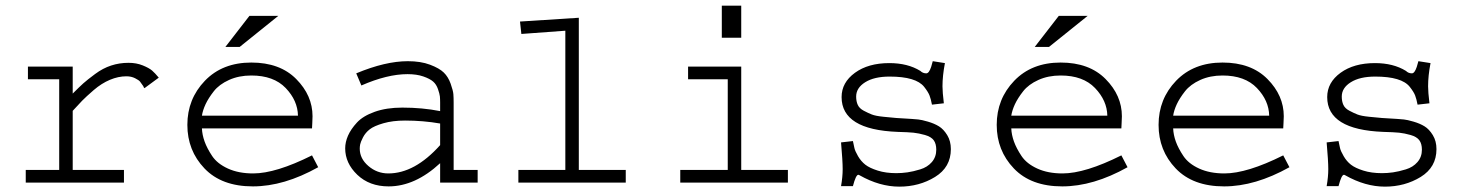

<svg xmlns="http://www.w3.org/2000/svg" viewBox="-20 -661 5313 695"><path d="M81.1 -419.9H243.2V-322.3Q267.6 -346.7 281.7 -359.4Q295.9 -372.1 324.2 -393.1Q352.5 -414.1 382.3 -423.8Q412.1 -433.6 445.3 -433.6Q473.6 -433.6 496.6 -424.3Q519.5 -415 530.3 -405.8Q541 -396.5 554.7 -379.9L502.9 -341.8Q499 -345.7 499 -348.6Q491.2 -360.4 486.8 -365.7Q482.4 -371.1 468.8 -377.9Q455.1 -384.8 437.5 -384.8Q408.2 -384.8 377.9 -372.1Q347.7 -359.4 319.3 -335Q291 -310.5 277.3 -296.4Q263.7 -282.2 243.2 -259.8V-45.9H428.7V0H73.2V-45.9H194.3V-374H81.1Z M1109.4 -98.6 1131.8 -55.7Q1007.8 13.7 895.5 13.7Q782.2 13.7 720.2 -51.3Q658.2 -116.2 658.2 -209Q658.2 -302.7 721.7 -368.7Q785.2 -434.6 889.6 -434.6Q993.2 -434.6 1052.2 -375Q1111.3 -315.4 1111.3 -240.2Q1111.3 -231.4 1110.4 -214.8Q1109.4 -198.2 1109.4 -196.3H710.9Q711.9 -172.9 720.7 -148.4Q729.5 -124 748 -96.2Q766.6 -68.4 805.2 -50.8Q843.8 -33.2 896.5 -33.2Q978.5 -33.2 1109.4 -98.6ZM710.9 -242.2H1058.6Q1057.6 -296.9 1014.2 -342.3Q970.7 -387.7 889.6 -387.7Q844.7 -387.7 809.1 -371.6Q773.4 -355.5 753.9 -330.6Q734.4 -305.7 724.1 -283.7Q713.9 -261.7 710.9 -242.2ZM987.3 -603.5 847.7 -491.2H795.9L882.8 -603.5Z M1622.1 -289.1V-45.9H1709V0H1573.2V-70.3Q1482.4 13.7 1386.7 13.7Q1317.4 13.7 1273.4 -28.3Q1229.5 -70.3 1229.5 -124Q1229.5 -146.5 1239.7 -169.9Q1250 -193.4 1272 -217.3Q1293.9 -241.2 1336.4 -256.3Q1378.9 -271.5 1436.5 -271.5Q1508.8 -271.5 1573.2 -258.8V-289.1Q1573.2 -302.7 1572.3 -312Q1571.3 -321.3 1565.4 -338.4Q1559.6 -355.5 1547.9 -365.7Q1536.1 -376 1512.2 -384.3Q1488.3 -392.6 1455.1 -392.6Q1381.8 -392.6 1288.1 -351.6L1269.5 -395.5Q1375 -439.5 1456.1 -439.5Q1502.9 -439.5 1536.6 -426.8Q1570.3 -414.1 1586.4 -398.4Q1602.5 -382.8 1611.3 -357.9Q1620.1 -333 1621.1 -320.3Q1622.1 -307.6 1622.1 -289.1ZM1573.2 -135.7V-213.9Q1511.7 -224.6 1446.3 -224.6Q1401.4 -224.6 1367.7 -214.8Q1334 -205.1 1318.4 -192.9Q1302.7 -180.7 1293.9 -163.6Q1285.2 -146.5 1283.7 -138.2Q1282.2 -129.9 1282.2 -123Q1282.2 -86.9 1313.5 -60.1Q1344.7 -33.2 1385.7 -33.2Q1481.4 -33.2 1573.2 -135.7Z M1862.3 -583 2075.2 -596.7V-45.9H2245.1V0H1856.4V-45.9H2026.4V-549.8L1867.2 -538.1Z M2470.7 -419.9H2663.1V-45.9H2832V0H2442.4V-45.9H2614.3V-374H2470.7ZM2592.8 -524.4V-640.6H2663.1V-524.4Z M3356.4 -439.5 3400.4 -432.6Q3391.6 -386.7 3391.6 -348.6Q3391.6 -328.1 3396.5 -287.1L3353.5 -282.2Q3349.6 -302.7 3344.7 -315.4Q3339.8 -328.1 3325.2 -346.7Q3310.5 -365.2 3279.3 -374.5Q3248 -383.8 3200.2 -383.8Q3144.5 -383.8 3111.8 -363.3Q3079.1 -342.8 3079.1 -311.5Q3079.1 -293.9 3085 -281.2Q3090.8 -268.6 3106.4 -260.3Q3122.1 -252 3135.7 -246.6Q3149.4 -241.2 3178.2 -238.3Q3207 -235.4 3224.6 -233.9Q3242.2 -232.4 3280.3 -230.5Q3293 -229.5 3304.2 -228.5Q3315.4 -227.5 3338.9 -220.7Q3362.3 -213.9 3378.9 -203.6Q3395.5 -193.4 3408.7 -171.9Q3421.9 -150.4 3421.9 -121.1Q3421.9 -55.7 3364.7 -20.5Q3307.6 14.6 3235.4 14.6Q3164.1 14.6 3091.8 -26.4Q3088.9 -28.3 3086.9 -28.3Q3078.1 -28.3 3067.4 12.7H3024.4Q3030.3 -20.5 3030.3 -48.8Q3030.3 -78.1 3024.4 -145.5L3067.4 -150.4Q3070.3 -135.7 3072.8 -125Q3075.2 -114.3 3085.9 -95.7Q3096.7 -77.1 3112.3 -64.9Q3127.9 -52.7 3157.2 -43.5Q3186.5 -34.2 3224.6 -34.2Q3244.1 -34.2 3264.6 -37.1Q3285.2 -40 3311 -47.9Q3336.9 -55.7 3353 -74.2Q3369.1 -92.8 3369.1 -119.1Q3369.1 -140.6 3359.9 -153.3Q3350.6 -166 3328.1 -172.4Q3305.7 -178.7 3286.6 -180.7Q3267.6 -182.6 3229.5 -183.6Q3026.4 -191.4 3026.4 -309.6Q3026.4 -362.3 3074.7 -397.5Q3123 -432.6 3199.2 -432.6Q3265.6 -432.6 3311.5 -404.3Q3320.3 -395.5 3333 -395.5Q3342.8 -395.5 3350.6 -418.9Z M4039.1 -98.6 4061.5 -55.7Q3937.5 13.7 3825.2 13.7Q3711.9 13.7 3649.9 -51.3Q3587.9 -116.2 3587.9 -209Q3587.9 -302.7 3651.4 -368.7Q3714.8 -434.6 3819.3 -434.6Q3922.9 -434.6 3981.9 -375Q4041 -315.4 4041 -240.2Q4041 -231.4 4040 -214.8Q4039.1 -198.2 4039.1 -196.3H3640.6Q3641.6 -172.9 3650.4 -148.4Q3659.2 -124 3677.7 -96.2Q3696.3 -68.4 3734.9 -50.8Q3773.4 -33.2 3826.2 -33.2Q3908.2 -33.2 4039.1 -98.6ZM3640.6 -242.2H3988.3Q3987.3 -296.9 3943.8 -342.3Q3900.4 -387.7 3819.3 -387.7Q3774.4 -387.7 3738.8 -371.6Q3703.1 -355.5 3683.6 -330.6Q3664.1 -305.7 3653.8 -283.7Q3643.6 -261.7 3640.6 -242.2ZM3917 -603.5 3777.3 -491.2H3725.6L3812.5 -603.5Z M4625 -98.6 4647.5 -55.7Q4523.4 13.7 4411.1 13.7Q4297.9 13.7 4235.8 -51.3Q4173.8 -116.2 4173.8 -209Q4173.8 -302.7 4237.3 -368.7Q4300.8 -434.6 4405.3 -434.6Q4508.8 -434.6 4567.9 -375Q4627 -315.4 4627 -240.2Q4627 -231.4 4626 -214.8Q4625 -198.2 4625 -196.3H4226.6Q4227.5 -172.9 4236.3 -148.4Q4245.1 -124 4263.7 -96.2Q4282.2 -68.4 4320.8 -50.8Q4359.4 -33.2 4412.1 -33.2Q4494.1 -33.2 4625 -98.6ZM4226.6 -242.2H4574.2Q4573.2 -296.9 4529.8 -342.3Q4486.3 -387.7 4405.3 -387.7Q4360.4 -387.7 4324.7 -371.6Q4289.1 -355.5 4269.5 -330.6Q4250 -305.7 4239.7 -283.7Q4229.5 -261.7 4226.6 -242.2Z M5114.3 -439.5 5158.2 -432.6Q5149.4 -386.7 5149.4 -348.6Q5149.4 -328.1 5154.3 -287.1L5111.3 -282.2Q5107.4 -302.7 5102.5 -315.4Q5097.7 -328.1 5083 -346.7Q5068.4 -365.2 5037.1 -374.5Q5005.9 -383.8 4958 -383.8Q4902.3 -383.8 4869.6 -363.3Q4836.9 -342.8 4836.9 -311.5Q4836.9 -293.9 4842.8 -281.2Q4848.6 -268.6 4864.3 -260.3Q4879.9 -252 4893.6 -246.6Q4907.2 -241.2 4936 -238.3Q4964.8 -235.4 4982.4 -233.9Q5000 -232.4 5038.1 -230.5Q5050.8 -229.5 5062 -228.5Q5073.2 -227.5 5096.7 -220.7Q5120.1 -213.9 5136.7 -203.6Q5153.3 -193.4 5166.5 -171.9Q5179.7 -150.4 5179.7 -121.1Q5179.7 -55.7 5122.6 -20.5Q5065.4 14.6 4993.2 14.6Q4921.9 14.6 4849.6 -26.4Q4846.7 -28.3 4844.7 -28.3Q4835.9 -28.3 4825.2 12.7H4782.2Q4788.1 -20.5 4788.1 -48.8Q4788.1 -78.1 4782.2 -145.5L4825.2 -150.4Q4828.1 -135.7 4830.6 -125Q4833 -114.3 4843.8 -95.7Q4854.5 -77.1 4870.1 -64.9Q4885.7 -52.7 4915 -43.5Q4944.3 -34.2 4982.4 -34.2Q5002 -34.2 5022.5 -37.1Q5043 -40 5068.8 -47.9Q5094.7 -55.7 5110.8 -74.2Q5127 -92.8 5127 -119.1Q5127 -140.6 5117.7 -153.3Q5108.4 -166 5085.9 -172.4Q5063.5 -178.7 5044.4 -180.7Q5025.4 -182.6 4987.3 -183.6Q4784.2 -191.4 4784.2 -309.6Q4784.2 -362.3 4832.5 -397.5Q4880.9 -432.6 4957 -432.6Q5023.4 -432.6 5069.3 -404.3Q5078.1 -395.5 5090.8 -395.5Q5100.6 -395.5 5108.4 -418.9Z"/></svg>

Font: Thabit
Style: Regular
Weight: 500
Designer: Regenerated by Nadim Shaikli
Foundry: MAK Alagha
Version: 0.01